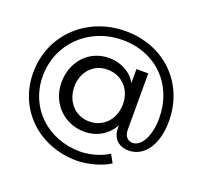

<svg xmlns="http://www.w3.org/2000/svg" viewBox="-145 -876 1274 1206"><g transform="rotate(20 492.5 -273.0)"><path d="M720 -131V-507H641V-412C622 -458 553 -514 458 -514C321 -514 227 -406 227 -268C227 -125 336 -25 466 -25C548 -25 618 -65 658 -137L659 -101C667 -41 710 -9 768 -9C873 -9 945 -111 945 -268C945 -523 756 -708 498 -708C238 -708 39 -518 39 -265C39 -20 230 162 485 162C554 162 647 138 703 101L673 47C620 82 543 101 485 101C267 101 103 -54 103 -265C103 -483 275 -649 498 -649C728 -649 881 -484 881 -266C881 -145 834 -63 776 -63C744 -63 720 -86 720 -131ZM472 -442C570 -442 637 -368 637 -271C637 -172 571 -96 474 -96C378 -96 312 -173 312 -271C312 -368 378 -442 472 -442Z"/></g></svg>

Font: Juman Normal
Style: Regular
Weight: 300
Designer: Bandar Raffah (Arabic) Julieta Ulanovsky (Latin)
Foundry: Caramella
Version: Version 5.022;PS 005.022;hotconv 1.0.88;makeotf.lib2.5.64775